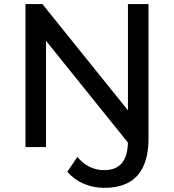

<svg xmlns="http://www.w3.org/2000/svg" viewBox="-20 -720 852 940"><path d="M104.7 -700H187.7L649.1 -126.7L624 0L162.6 -573.3H205.3V0H104.7ZM309.6 121.1 358.7 48.3Q384.3 79.4 417.2 96.1Q450.1 112.9 489.7 112.9Q548.7 112.9 577.6 77.4Q606.4 41.9 606.4 -29.4V-700H707V-42.9Q707 39.3 682.4 93.1Q657.9 147 609.9 173.3Q562 199.6 489.6 199.6Q435.7 199.6 388.8 179.1Q341.9 158.6 309.6 121.1Z"/></svg>

Font: iiserrat Thin
Style: Regular
Weight: 100
Designer: Akira Ohta
Foundry: Akira Ohta
Version: Version 1.200;Glyphs 3.3.1 (3343)